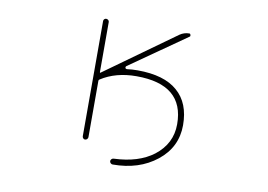

<svg xmlns="http://www.w3.org/2000/svg" viewBox="-68 -649 1136 815"><g transform="rotate(10 500.0 -242.0)"><path d="M462.9 35.2Q568.4 31.2 632.8 -17.6Q702.1 -71.3 702.1 -155.3Q702.1 -326.2 497.1 -326.2Q408.2 -326.2 344.7 -285.2Q340.8 -283.2 340.8 -279.3V-36.1Q340.8 -31.2 336.9 -27.3Q333 -23.4 328.1 -23.4Q323.2 -23.4 319.8 -27.3Q316.4 -31.2 316.4 -36.1V-532.2Q316.4 -537.1 319.8 -540.5Q323.2 -543.9 328.1 -543.9Q333 -543.9 336.9 -540.5Q340.8 -537.1 340.8 -532.2V-316.4Q340.8 -312.5 343.8 -314.5L645.5 -531.2Q664.1 -543.9 686.5 -543.9Q690.4 -543.9 691.9 -538.6Q693.4 -533.2 690.4 -531.2L446.3 -360.4Q443.4 -357.4 444.3 -353.5V-352.5Q446.3 -348.6 451.2 -348.6Q472.7 -351.6 497.1 -351.6Q612.3 -351.6 669.9 -300.8Q727.5 -251 727.5 -155.3Q727.5 -108.4 708.5 -69.3Q689.5 -30.3 651.4 0Q575.2 60.5 461.9 60.5Q457 60.5 453.1 56.6Q449.2 52.7 449.2 47.9Q449.2 43 453.1 39.1Q457 35.2 462.9 35.2Z"/></g></svg>

Font: Rounded-X Mgen+ 1mn thin
Style: Regular
Weight: 100
Designer: [Source Han Sans]
Ryoko NISHIZUKA  (kana & ideographs); Paul D. Hunt (Latin, Greek & Cyrillic); Wenlong ZHANG  (bopomofo
Version: Version 1.059.20150602